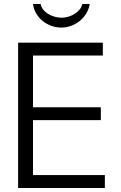

<svg xmlns="http://www.w3.org/2000/svg" viewBox="-20 -934 601 954"><path d="M491 -658V-722H70V0H501V-64H144V-337H481V-401H144V-658ZM144 -914C152 -848 214 -797 285 -797C354 -797 415 -848 426 -914H389C381 -875 331 -846 286 -846C239 -846 189 -874 182 -914Z"/></svg>

Font: Perun Light
Style: Regular
Weight: 300
Foundry: Copyright (c) Stefan Peev, Context Ltd, 2016
Version: Version 1.089